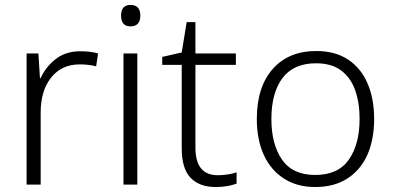

<svg xmlns="http://www.w3.org/2000/svg" viewBox="-20 -749 1595 779"><path d="M305.7 -541Q348.1 -541 377.9 -532.2L370.1 -480Q338.9 -487.8 303.7 -487.8Q230 -487.8 187.5 -434.3Q145 -380.9 145 -292V0H87.9V-532.2H135.7L142.1 -432.1H145Q165 -477.1 205.6 -509Q246.1 -541 305.7 -541Z M509.3 -729Q549.3 -729 549.3 -686Q549.3 -642.1 509.3 -642.1Q471.2 -642.1 471.2 -686Q471.2 -729 509.3 -729ZM481 0V-532.2H537.1V0Z M863.3 -38.1Q885.3 -38.1 905.8 -41.5Q926.3 -44.9 939.9 -49.8V-3.9Q924.3 2 902.8 5.9Q881.3 9.8 855 9.8Q789.1 9.8 753.2 -27.6Q717.3 -64.9 717.3 -147.9V-485.8H638.2V-518.1L717.3 -536.1L737.3 -659.2H772.9V-532.2H937V-485.8H772.9V-149.9Q772.9 -38.1 863.3 -38.1Z M1498 -266.1Q1498 -184.1 1470.7 -121.1Q1442.9 -59.1 1389.4 -24.7Q1335.9 9.8 1258.8 9.8Q1184.6 9.8 1132.3 -24.4Q1079.1 -58.1 1050.5 -120.1Q1022 -182.1 1022 -266.1Q1022 -396 1086.4 -469Q1150.9 -542 1263.2 -542Q1339.4 -542 1391.6 -507.8Q1443.8 -473.6 1470.9 -411.4Q1498 -349.1 1498 -266.1ZM1081.1 -266.1Q1081.1 -164.1 1124 -101.6Q1167 -39.1 1258.8 -39.1Q1352.1 -39.1 1395.5 -101.6Q1439 -164.1 1439 -266.1Q1439 -332.5 1420.9 -383.3Q1402.8 -434.1 1364 -463.1Q1325.2 -492.2 1262.2 -492.2Q1170.9 -492.2 1126 -432.1Q1081.1 -372.1 1081.1 -266.1Z"/></svg>

Font: Nokora Light
Style: Regular
Weight: 300
Designer: Danh Hong
Version: Version 8.000; ttfautohint (v1.8.3)